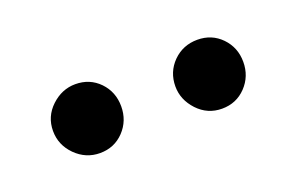

<svg xmlns="http://www.w3.org/2000/svg" viewBox="-32 -712 398 257"><g transform="rotate(-20 166.5 -583.0)"><path d="M301.8 -583Q301.8 -562.5 288.1 -548.1Q274.4 -533.7 253.9 -533.7Q233.4 -533.7 219.2 -548.8Q205.1 -564 205.1 -583Q205.1 -603.5 219.2 -617.7Q233.4 -631.8 253.9 -631.8Q274.4 -631.8 288.1 -617.7Q301.8 -603.5 301.8 -583ZM127.9 -583Q127.9 -562.5 114.3 -548.1Q100.6 -533.7 80.1 -533.7Q60.1 -533.7 45.4 -548.3Q30.8 -563 30.8 -583Q30.8 -603.5 45.9 -617.7Q61 -631.8 80.1 -631.8Q100.6 -631.8 114.3 -617.7Q127.9 -603.5 127.9 -583Z"/></g></svg>

Font: Liberation Serif
Style: Regular
Weight: 400
Designer: Steve Matteson
Foundry: Ascender Corporation
Version: Version 2.1.5